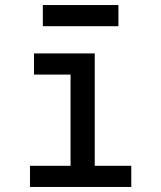

<svg xmlns="http://www.w3.org/2000/svg" viewBox="-20 -742 640 762"><path d="M99 0V-84H260V-446H115V-530H356V-84H501V0ZM150 -638V-722H450V-638Z"/></svg>

Font: Iosevka Curly Medium Extended
Style: Regular
Weight: 500
Width: 7
Monospace: yes
Designer: Belleve Invis
Foundry: Belleve Invis
Version: Version 11.1.0; ttfautohint (v1.8.3)